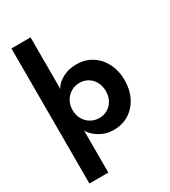

<svg xmlns="http://www.w3.org/2000/svg" viewBox="-215 -792 975 1103"><g transform="rotate(-30 272.5 -240.0)"><path d="M44 0H169.5V208H44ZM44 0V-688H171V-344Q175 -358.5 194.5 -377Q214 -395.5 246.2 -409Q278.5 -422.5 319.5 -422.5Q378.5 -422.5 422.8 -394Q467 -365.5 491.8 -316.2Q516.5 -267 516.5 -205Q516.5 -143 491.8 -93.8Q467 -44.5 422.8 -16.2Q378.5 12 319.5 12Q283 12 251.8 -1.5Q220.5 -15 199.2 -34.5Q178 -54 169.5 -71.5V0ZM391.5 -205Q391.5 -239.5 377 -265.8Q362.5 -292 338 -306.8Q313.5 -321.5 283.5 -321.5Q252 -321.5 226.5 -306.5Q201 -291.5 186 -265.2Q171 -239 171 -205Q171 -171 186 -144.8Q201 -118.5 226.5 -103.8Q252 -89 283.5 -89Q313.5 -89 338 -103.5Q362.5 -118 377 -144.2Q391.5 -170.5 391.5 -205Z"/></g></svg>

Font: League Spartan Thin SemiBold
Style: Regular
Weight: 600
Version: Version 2.002